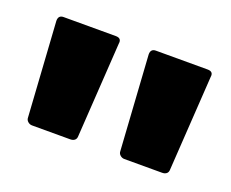

<svg xmlns="http://www.w3.org/2000/svg" viewBox="-54 -778 466 387"><g transform="rotate(20 179.5 -584.5)"><path d="M28 -483 15 -686Q15 -698 26 -698H138Q151 -698 149 -686L136 -483Q136 -477 132.5 -474Q129 -471 123 -471H41Q36 -471 32 -474.5Q28 -478 28 -483ZM226 -483 213 -686Q213 -698 224 -698H335Q348 -698 346 -686L333 -483Q333 -477 329.5 -474Q326 -471 320 -471H239Q234 -471 230 -474.5Q226 -478 226 -483Z"/></g></svg>

Font: Amber EN
Style: Bold
Weight: 700
Designer: Jeremy Tribby
Foundry: Tribby Type
Version: Version 1.408 November 24, 2021